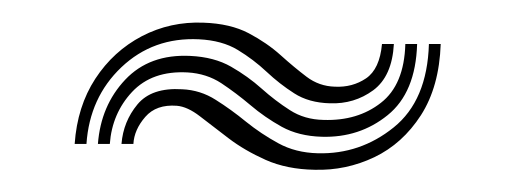

<svg xmlns="http://www.w3.org/2000/svg" viewBox="-20 -441 459 171"><path d="M46.5 -312.8Q48.8 -346.2 64.9 -370.9Q81 -395.5 106.4 -408.8Q131.8 -422 161.2 -420.8Q185.2 -420 201.5 -411.4Q217.8 -402.8 229.9 -391.9Q242 -381 253.1 -372.6Q264.2 -364.2 278.2 -363.8Q293.8 -363 306 -371.2Q318.2 -379.5 320.2 -401.8H330.8Q329.2 -373 312.4 -360.6Q295.5 -348.2 273.8 -349Q255 -349.5 242 -357.9Q229 -366.2 217.4 -377.1Q205.8 -388 191.8 -396.5Q177.8 -405 157.2 -406Q116.5 -408 88.1 -381.1Q59.8 -354.2 57 -312.8ZM67.2 -312.8Q69.8 -347 91.5 -370Q113.2 -393 149.5 -391.2Q170.8 -390.2 185.8 -381.6Q200.8 -373 213 -362.1Q225.2 -351.2 238.2 -342.9Q251.2 -334.5 268.2 -334.2Q298.5 -333.2 319.2 -349.4Q340 -365.5 341 -401.8H351.5Q350.2 -358.5 325.2 -338.4Q300.2 -318.2 266.5 -319.2Q246 -319.8 230.9 -328.1Q215.8 -336.5 203 -347.4Q190.2 -358.2 177.1 -366.9Q164 -375.5 147 -376.5Q115.5 -378.2 97.6 -359.1Q79.8 -340 77.8 -312.8ZM88.2 -312.8Q89.8 -332.8 102.4 -348Q115 -363.2 142.2 -361.5Q158.5 -360.8 172.1 -352.1Q185.8 -343.5 199.1 -332.6Q212.5 -321.8 227.9 -313.4Q243.2 -305 263 -304.5Q300.8 -303.5 330.6 -327.5Q360.5 -351.5 362 -401.8H372.5Q371.2 -363.8 354.9 -338.4Q338.5 -313 313.4 -301Q288.2 -289 260.2 -289.8Q235.5 -290.2 216.6 -298.6Q197.8 -307 183.5 -317.9Q169.2 -328.8 158.1 -337.4Q147 -346 137.5 -346.8Q119.2 -348.2 109.4 -336.9Q99.5 -325.5 98.8 -312.8Z"/></svg>

Font: Big Shoulders Inline Display Thin
Style: Bold
Weight: 700
Version: Version 2.002